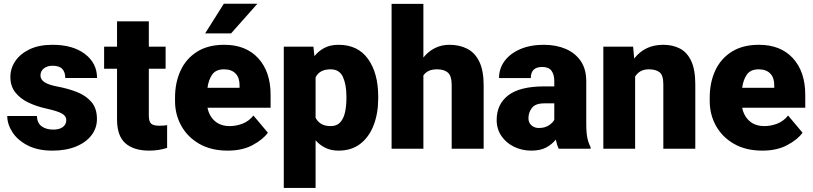

<svg xmlns="http://www.w3.org/2000/svg" viewBox="-20 -770 4209 994"><path d="M323.2 -148.4Q323.2 -168.5 302 -181.4Q280.8 -194.3 219.7 -208Q168 -219.2 125.7 -239.7Q83.5 -260.3 58.6 -292.5Q33.7 -324.7 33.7 -371.1Q33.7 -416 59.3 -453.9Q85 -491.7 133.5 -514.9Q182.1 -538.1 251.5 -538.1Q357.9 -538.1 420.2 -490.2Q482.4 -442.4 482.4 -366.2H317.9Q317.9 -396.5 302.5 -413.1Q287.1 -429.7 251 -429.7Q225.6 -429.7 207.5 -416Q189.5 -402.3 189.5 -379.4Q189.5 -358.4 210.4 -344.5Q231.4 -330.6 277.8 -321.8Q331.1 -312 377.4 -293.9Q423.8 -275.9 452.9 -242.7Q481.9 -209.5 481.9 -153.3Q481.9 -106.9 453.6 -69.8Q425.3 -32.7 373.5 -11.5Q321.8 9.8 251 9.8Q175.3 9.8 123 -17.3Q70.8 -44.4 44.2 -85.7Q17.6 -127 17.6 -169.4H170.9Q172.4 -132.8 195.6 -116Q218.8 -99.1 255.4 -99.1Q288.6 -99.1 305.9 -112.8Q323.2 -126.5 323.2 -148.4Z M837.4 -528.3V-414.1H750.5V-172.4Q750.5 -141.1 762.2 -130.1Q773.9 -119.1 804.2 -119.1Q818.4 -119.1 827.6 -119.9Q836.9 -120.6 845.2 -122.1V-4.4Q801.8 9.8 752.4 9.8Q672.9 9.8 629.4 -28.1Q585.9 -65.9 585.9 -151.9V-414.1H519V-528.3H585.9V-659.7H750.5V-528.3Z M1158.7 9.8Q1072.8 9.8 1011.7 -25.4Q950.7 -60.5 918.5 -118.9Q886.2 -177.2 886.2 -246.6V-265.1Q886.2 -342.3 914.6 -404.1Q942.9 -465.8 999.8 -502Q1056.6 -538.1 1141.1 -538.1Q1253.4 -538.1 1317.1 -468.3Q1380.9 -398.4 1380.9 -279.3V-212.4H1054.2Q1063 -168.5 1092.8 -142.8Q1122.6 -117.2 1169.4 -117.2Q1203.1 -117.2 1235.8 -129.9Q1268.6 -142.6 1292 -171.9L1366.7 -83Q1342.3 -48.3 1288.6 -19.3Q1234.9 9.8 1158.7 9.8ZM1139.6 -411.1Q1097.7 -411.1 1078.6 -384Q1059.6 -356.9 1054.2 -315.4H1220.2V-328.1Q1220.7 -367.2 1199.7 -389.2Q1178.7 -411.1 1139.6 -411.1ZM1042 -597.2 1138.7 -750.5H1312.5L1176.3 -597.2Z M1938 -270.5V-260.3Q1938 -183.6 1914.6 -122.3Q1891.1 -61 1845.5 -25.6Q1799.8 9.8 1732.9 9.8Q1694.3 9.8 1665 -4.4Q1635.7 -18.6 1613.8 -43.5V203.1H1449.2V-528.3H1602.5L1607.9 -479.5Q1630.4 -507.3 1660.9 -522.7Q1691.4 -538.1 1732.4 -538.1Q1833 -538.1 1885.5 -464.6Q1938 -391.1 1938 -270.5ZM1773.4 -260.3V-270.5Q1773.4 -332 1755.4 -371.6Q1737.3 -411.1 1691.4 -411.1Q1633.8 -411.1 1613.8 -369.1V-160.6Q1624 -140.1 1643.1 -128.7Q1662.1 -117.2 1692.4 -117.2Q1723.6 -117.2 1741.2 -136.5Q1758.8 -155.8 1766.1 -188.2Q1773.4 -220.7 1773.4 -260.3Z M2171.9 -750V-472.2Q2196.8 -503.4 2231 -520.8Q2265.1 -538.1 2306.6 -538.1Q2358.9 -538.1 2398.9 -517.6Q2439 -497.1 2461.4 -450.9Q2483.9 -404.8 2483.9 -328.1V0H2318.4V-329.1Q2318.4 -377.4 2298.6 -394.3Q2278.8 -411.1 2243.2 -411.1Q2216.3 -411.1 2199.2 -402.8Q2182.1 -394.5 2171.9 -379.4V0H2007.3V-750Z M2872.6 0Q2863.3 -19 2857.4 -47.4Q2838.4 -23.4 2808.3 -6.8Q2778.3 9.8 2730.5 9.8Q2681.6 9.8 2640.9 -10.3Q2600.1 -30.3 2575.7 -66.2Q2551.3 -102.1 2551.3 -148.9Q2551.3 -230.5 2611.3 -276.6Q2671.4 -322.8 2798.8 -322.8H2849.6V-350.6Q2849.6 -383.8 2835.2 -403.6Q2820.8 -423.3 2786.6 -423.3Q2728 -423.3 2728 -365.7H2563.5Q2563.5 -415 2592 -453.9Q2620.6 -492.7 2672.9 -515.4Q2725.1 -538.1 2795.4 -538.1Q2858.4 -538.1 2908 -517.1Q2957.5 -496.1 2986.3 -454.3Q3015.1 -412.6 3015.1 -349.6V-133.3Q3015.1 -81.5 3021 -54.9Q3026.9 -28.3 3037.6 -8.3V0ZM2769.5 -107.4Q2799.8 -107.4 2820.3 -120.4Q2840.8 -133.3 2849.6 -149.4V-234.9H2797.9Q2752 -234.9 2733.9 -211.4Q2715.8 -188 2715.8 -157.7Q2715.8 -135.3 2731.2 -121.3Q2746.6 -107.4 2769.5 -107.4Z M3339.4 -411.1Q3313.5 -411.1 3296.1 -401.1Q3278.8 -391.1 3268.1 -373.5V0H3103.5V-528.3H3257.8L3263.2 -466.8Q3318.4 -538.1 3413.6 -538.1Q3462.9 -538.1 3500.2 -518.6Q3537.6 -499 3558.6 -454.1Q3579.6 -409.2 3579.6 -332.5V0H3414.1V-333Q3414.1 -380.9 3394.5 -396Q3375 -411.1 3339.4 -411.1Z M3926.8 9.8Q3840.8 9.8 3779.8 -25.4Q3718.8 -60.5 3686.5 -118.9Q3654.3 -177.2 3654.3 -246.6V-265.1Q3654.3 -342.3 3682.6 -404.1Q3710.9 -465.8 3767.8 -502Q3824.7 -538.1 3909.2 -538.1Q4021.5 -538.1 4085.2 -468.3Q4148.9 -398.4 4148.9 -279.3V-212.4H3822.3Q3831.1 -168.5 3860.8 -142.8Q3890.6 -117.2 3937.5 -117.2Q3971.2 -117.2 4003.9 -129.9Q4036.6 -142.6 4060.1 -171.9L4134.8 -83Q4110.4 -48.3 4056.6 -19.3Q4002.9 9.8 3926.8 9.8ZM3907.7 -411.1Q3865.7 -411.1 3846.7 -384Q3827.6 -356.9 3822.3 -315.4H3988.3V-328.1Q3988.8 -367.2 3967.8 -389.2Q3946.8 -411.1 3907.7 -411.1Z"/></svg>

Font: Vazirmatn RD Black
Style: Regular
Weight: 900
Designer: Saber Rastikerdar
Foundry: Saber Rastikerdar
Version: Version 32.102